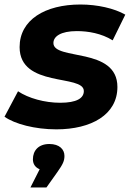

<svg xmlns="http://www.w3.org/2000/svg" viewBox="-35 -566 586 852"><path d="M202 -375C202 -404 234 -428 306 -428C356 -428 415 -418 465 -387L521 -501C472 -529 397 -546 322 -546C165 -546 52 -478 52 -357C52 -175 337 -238 337 -162C337 -130 305 -110 232 -110C164 -110 91 -130 45 -161L-15 -48C30 -16 120 8 215 8C370 8 486 -57 486 -180C486 -359 202 -296 202 -375ZM184 73C136 73 111 102 111 141C111 161 121 177 141 185L100 266H171L220 197C244 163 251 148 251 126C251 97 229 73 184 73Z"/></svg>

Font: AWKNG-Font
Style: Bold Italic
Weight: 700
Italic angle: -11.3°
Designer: Awakening Church
Foundry: Awakening Church
Version: Version 1.700;PS 001.700;hotconv 1.0.88;makeotf.lib2.5.64775